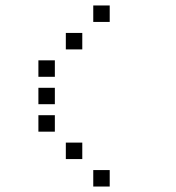

<svg xmlns="http://www.w3.org/2000/svg" viewBox="-20 -700 640 700"><path d="M321 -680Q320 -680 320 -680Q320 -680 320 -679V-621Q320 -620 320 -620Q320 -620 321 -620H379Q380 -620 380 -620Q380 -620 380 -621V-679Q380 -680 380 -680Q380 -680 379 -680ZM221 -580Q220 -580 220 -580Q220 -580 220 -579V-521Q220 -520 220 -520Q220 -520 221 -520H279Q280 -520 280 -520Q280 -520 280 -521V-579Q280 -580 280 -580Q280 -580 279 -580ZM121 -480Q120 -480 120 -480Q120 -480 120 -479V-421Q120 -420 120 -420Q120 -420 121 -420H179Q180 -420 180 -420Q180 -420 180 -421V-479Q180 -480 180 -480Q180 -480 179 -480ZM121 -380Q120 -380 120 -380Q120 -380 120 -379V-321Q120 -320 120 -320Q120 -320 121 -320H179Q180 -320 180 -320Q180 -320 180 -321V-379Q180 -380 180 -380Q180 -380 179 -380ZM121 -280Q120 -280 120 -280Q120 -280 120 -279V-221Q120 -220 120 -220Q120 -220 121 -220H179Q180 -220 180 -220Q180 -220 180 -221V-279Q180 -280 180 -280Q180 -280 179 -280ZM221 -180Q220 -180 220 -180Q220 -180 220 -179V-121Q220 -120 220 -120Q220 -120 221 -120H279Q280 -120 280 -120Q280 -120 280 -121V-179Q280 -180 280 -180Q280 -180 279 -180ZM321 -80Q320 -80 320 -80Q320 -80 320 -79V-21Q320 -20 320 -20Q320 -20 321 -20H379Q380 -20 380 -20Q380 -20 380 -21V-79Q380 -80 380 -80Q380 -80 379 -80Z"/></svg>

Font: Doto Black Medium
Style: Regular
Weight: 500
Monospace: yes
Version: Version 1.000